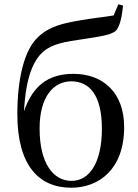

<svg xmlns="http://www.w3.org/2000/svg" viewBox="-20 -862 646 897"><path d="M314 -17C228 -17 165 -100 165 -262C165 -410 230 -482 313 -482C399 -482 456 -416 456 -261C456 -105 400 -17 314 -17ZM313 15C441 15 560 -70 560 -268C560 -431 460 -517 323 -517C202 -517 132 -458 92 -342C101 -501 135 -582 186 -624C228 -657 280 -667 374 -680C444 -691 500 -698 522 -719C540 -740 549 -780 555 -836L533 -842L511 -790C467 -782 410 -777 361 -768C271 -753 211 -739 158 -689C94 -630 61 -496 61 -329C61 -87 163 15 313 15Z"/></svg>

Font: Noto Serif CJK SC Medium
Style: Regular
Weight: 500
Designer: Ryoko NISHIZUKA 西塚涼子 (kana & ideographs); Frank Grießhammer (Latin, Greek & Cyrillic); Wenlong ZHANG 张文龙 (bopomofo); San
Foundry: Adobe
Version: Version 2.001;hotconv 1.1.0;makeotfexe 2.6.0